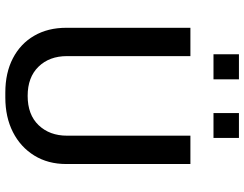

<svg xmlns="http://www.w3.org/2000/svg" viewBox="-118 -790 918 722"><g transform="rotate(90 341.0 -429.0)"><path d="M328 10Q253.9 10 199.1 -18.5Q144.2 -47 114.4 -98.6Q84.5 -150.1 84.5 -219.2V-686H191V-222Q191 -155.6 230.8 -114.8Q270.5 -74 340.5 -74Q411.5 -74 450.9 -115.4Q490.2 -156.7 490.2 -222V-686H596.8V-219.2Q596.8 -150.5 564.9 -98.9Q533 -47.2 476.8 -18.6Q420.5 10 346.8 10ZM184 -772.8V-868.5H278.2V-772.8ZM405.2 -772.8V-868.5H498.8V-772.8Z"/></g></svg>

Font: Chivo Medium
Style: Regular
Weight: 500
Designer: Hector Gatti
Foundry: Omnibus-Type
Version: Version 2.002